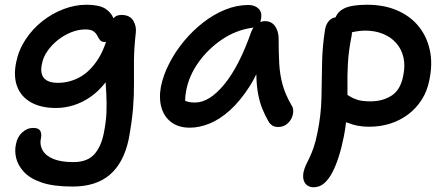

<svg xmlns="http://www.w3.org/2000/svg" viewBox="-20 -528 1888 809"><path d="M286 258Q205 258 155.5 241Q106 224 80.5 196Q55 168 48 137.5Q41 107 47 81Q52 50 73 30.5Q94 11 120 11Q142 11 149 22.5Q156 34 153 51Q146 81 159.5 105Q173 129 205.5 142Q238 155 289 155Q346 155 375.5 124Q405 93 417 35Q427 -14 428.5 -54Q430 -94 428 -131Q427 -156 425 -182Q425 -181 424 -180Q395 -143 361 -119.5Q327 -96 290 -84.5Q253 -73 216 -73Q153 -73 111 -96.5Q69 -120 52.5 -163Q36 -206 48 -265Q58 -316 87 -360.5Q116 -405 157.5 -438Q199 -471 247.5 -489.5Q296 -508 344 -508Q396 -508 423 -492Q449 -475 458 -451Q459 -452 460 -453Q470 -465 492 -465Q527 -465 541.5 -441Q556 -417 552 -388Q545 -326 544.5 -275Q544 -224 544.5 -175.5Q545 -127 540.5 -71Q536 -15 522 60Q501 158 443 208Q385 258 286 258ZM427 -352Q425 -351 422 -351Q408 -351 401.5 -359Q395 -367 390 -377.5Q385 -388 374 -396Q363 -404 340 -404Q310 -404 280 -392Q250 -380 224 -359.5Q198 -339 180 -313Q162 -287 157 -260Q148 -221 164.5 -200Q181 -179 224 -179Q273 -179 316.5 -203Q360 -227 394 -280Q413 -310 427 -352Z M780 10Q733 10 702.5 -12.5Q672 -35 660.5 -74Q649 -113 658 -163Q668 -212 693.5 -261.5Q719 -311 755.5 -355Q792 -399 836.5 -433.5Q881 -468 929.5 -487.5Q978 -507 1027 -507Q1054 -507 1070 -491Q1086 -475 1079 -444Q1078 -439 1077 -435Q1086 -439 1096 -439Q1124 -439 1139 -417.5Q1154 -396 1154 -366Q1154 -308 1156.5 -261Q1159 -214 1170.5 -172Q1182 -130 1208 -85Q1216 -74 1215.5 -58Q1215 -42 1207 -27Q1199 -12 1185 -2.5Q1171 7 1152 7Q1137 7 1127 0.5Q1117 -6 1111 -17Q1096 -43 1085 -70.5Q1074 -98 1067.5 -132.5Q1061 -167 1060 -214Q1060 -214 1060 -215Q1047 -188 1033 -166Q992 -102 948.5 -63Q905 -24 862 -7Q819 10 780 10ZM1048 -412Q1045 -411 1042 -411Q973 -401 914.5 -361Q856 -321 816.5 -265.5Q777 -210 765 -149Q760 -124 760 -104Q759 -103 759 -103Q760 -103 761 -103Q776 -96 802 -96Q862 -96 925 -172.5Q988 -249 1039 -395Q1043 -404 1048 -412Z M1536 6Q1485 6 1447 -10Q1442 -11 1438 -13Q1435 16 1429 46Q1420 92 1407.5 131.5Q1395 171 1379.5 200Q1364 229 1345 245Q1326 261 1301 261Q1287 261 1276 254Q1265 247 1260 232.5Q1255 218 1259 197Q1263 180 1269.5 166.5Q1276 153 1284.5 135.5Q1293 118 1301.5 93.5Q1310 69 1318 29Q1333 -44 1334.5 -115.5Q1336 -187 1337 -259Q1338 -331 1350 -406Q1355 -430 1369 -443Q1379 -453 1394 -455Q1404 -480 1431 -493Q1463 -508 1527 -508Q1597 -508 1651.5 -485Q1706 -462 1741.5 -420Q1777 -378 1790.5 -319.5Q1804 -261 1789 -190Q1780 -144 1757 -108Q1734 -72 1700.5 -46.5Q1667 -21 1625 -7.5Q1583 6 1536 6ZM1463 -392Q1463 -383 1461 -374Q1449 -315 1446 -262Q1443 -209 1444 -159Q1444 -143 1444 -128Q1449 -125 1456 -121Q1468 -113 1487.5 -107Q1507 -101 1541 -101Q1593 -101 1630.5 -125.5Q1668 -150 1679 -209Q1688 -251 1680 -286Q1672 -321 1649.5 -346.5Q1627 -372 1593.5 -385.5Q1560 -399 1519 -399Q1498 -399 1477 -395Q1469 -393 1463 -392Z"/></svg>

Font: Shantell Sans Light Medium
Style: Italic
Weight: 500
Italic angle: -11°
Version: Version 1.011;[c5ecc13dd]